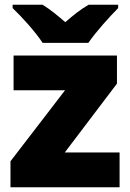

<svg xmlns="http://www.w3.org/2000/svg" viewBox="-20 -786 547 806"><path d="M159 -606H351C382 -652 442 -718 476 -752V-766H352C317 -746 289 -723 254 -693C219 -723 194 -744 159 -766H33V-752C71 -716 129 -652 159 -606ZM482 0V-146H252L471 -435V-553H37V-407H253L24 -109V0Z"/></svg>

Font: Noto Sans Myanmar UI Black
Style: Regular
Weight: 900
Designer: Monotype Design Team
Foundry: Monotype Imaging Inc.
Version: Version 2.103